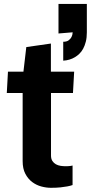

<svg xmlns="http://www.w3.org/2000/svg" viewBox="-20 -918 451 952"><path d="M96.2 -562.5 110.4 -684.6 232.4 -702.1V-562.5H347.7L341.8 -457H232.9V-147Q232.9 -130.4 239.7 -119.9Q246.6 -109.4 257.1 -103.5Q267.6 -97.7 280.3 -95.7Q293 -93.8 304.7 -93.8Q319.8 -93.8 329.6 -95.2Q335 -96.2 339.8 -97.2V-0.5Q329.1 3.4 313.5 6.3Q300.3 8.8 280.3 11Q260.3 13.2 232.4 13.2Q209.5 13.2 184.8 6.6Q160.2 0 139.6 -15.4Q119.1 -30.8 105.7 -56.2Q92.3 -81.5 92.3 -119.1V-457H13.7L19.5 -562.5ZM410.6 -898.4V-757.8Q410.6 -731.4 405.5 -711.4Q400.4 -691.4 392.3 -676.5Q384.3 -661.6 373.5 -651.4Q362.8 -641.1 352.1 -634.8Q326.2 -619.1 293.5 -617.2V-710.9Q311 -710.9 320.6 -718.3Q330.1 -725.6 334.5 -734.4Q339.8 -744.6 340.3 -757.8L270 -752V-898.4Z"/></svg>

Font: Francois One
Style: Regular
Weight: 400
Designer: Vernon Adams
Foundry: vernon adams
Version: Version 1.000